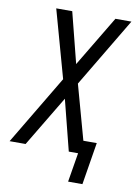

<svg xmlns="http://www.w3.org/2000/svg" viewBox="-105 -797 718 1016"><g transform="rotate(10 254.5 -289.0)"><path d="M334 157 360 0H310L241 -272L78 0H-8L214 -372L113 -735H199L268 -463L431 -735H517L295 -363L376 -70H448L411 157Z"/></g></svg>

Font: Iosevka Term Oblique
Style: Regular
Weight: 400
Italic angle: -9°
Monospace: yes
Designer: Belleve Invis
Foundry: Belleve Invis
Version: Version 31.4.0